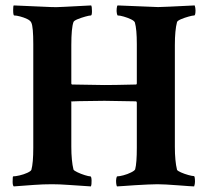

<svg xmlns="http://www.w3.org/2000/svg" viewBox="-20 -666 750 690"><path d="M29.3 3.9Q25.4 0 25.4 -12.7Q25.4 -32.2 27.3 -32.2Q35.2 -32.2 50.3 -35.6Q65.4 -39.1 78.1 -44.9Q90.8 -50.8 92.8 -55.7Q99.6 -80.1 99.6 -134.8V-507.8Q99.6 -569.3 92.8 -584Q89.8 -591.8 77.6 -597.7Q65.4 -603.5 52.2 -606.9Q39.1 -610.4 31.2 -610.4Q27.3 -610.4 27.3 -629.9Q27.3 -644.5 29.3 -646.5L165 -640.6Q177.7 -639.6 213.4 -641.6Q249 -643.6 307.6 -646.5Q310.5 -642.6 310.5 -626Q310.5 -610.4 306.6 -610.4Q300.8 -610.4 286.6 -606.4Q272.5 -602.5 259.3 -597.2Q246.1 -591.8 244.1 -586.9Q236.3 -565.4 236.3 -503.9V-365.2L238.3 -362.3L355.5 -360.4Q369.1 -360.4 397.5 -360.8Q425.8 -361.3 469.7 -362.3Q471.7 -364.3 471.7 -366.2V-507.8Q471.7 -560.5 464.8 -585Q462.9 -590.8 450.7 -596.7Q438.5 -602.5 424.8 -606.4Q411.1 -610.4 403.3 -610.4Q401.4 -610.4 399.9 -618.2Q398.4 -626 399.4 -635.3Q400.4 -644.5 402.3 -646.5L547.9 -640.6Q562.5 -640.6 679.7 -646.5Q682.6 -637.7 682.6 -628.9Q682.6 -610.4 677.7 -610.4Q671.9 -610.4 657.7 -606.4Q643.6 -602.5 630.9 -597.2Q618.2 -591.8 616.2 -586.9Q612.3 -572.3 610.4 -551.8Q608.4 -531.2 608.4 -503.9V-138.7Q608.4 -112.3 610.4 -91.8Q612.3 -71.3 616.2 -55.7Q618.2 -51.8 630.4 -46.4Q642.6 -41 656.7 -37.1Q670.9 -33.2 676.8 -33.2Q680.7 -33.2 680.7 -12.7Q680.7 -4.9 677.7 3.9Q673.8 3.9 659.2 2.9Q644.5 2 620.1 0Q595.7 -2 577.1 -2.9Q558.6 -3.9 545.9 -3.9Q533.2 -3.9 511.2 -2.9Q489.3 -2 466.3 -0.5Q443.4 1 424.8 2.4Q406.2 3.9 400.4 3.9Q398.4 1 397.5 -7.8Q396.5 -16.6 397.9 -24.4Q399.4 -32.2 401.4 -32.2Q409.2 -32.2 423.8 -36.1Q438.5 -40 451.2 -46.4Q463.9 -52.7 465.8 -57.6Q471.7 -80.1 471.7 -134.8V-297.9L469.7 -301.8L355.5 -303.7Q234.4 -302.7 234.4 -300.8L236.3 -298.8V-138.7Q236.3 -113.3 238.3 -92.8Q240.2 -72.3 244.1 -56.6Q246.1 -52.7 258.3 -46.9Q270.5 -41 284.7 -36.6Q298.8 -32.2 304.7 -32.2Q308.6 -32.2 309.1 -17.6Q309.6 -2.9 306.6 3.9Q258.8 1 226.1 -1.5Q193.4 -3.9 167 -3.9Q134.8 -3.9 102.1 -1.5Q69.3 1 29.3 3.9Z"/></svg>

Font: Crimson Text
Style: Bold
Weight: 700
Designer: Sebastian Kosch
Foundry: Sebastian Kosch
Version: Version 1.100